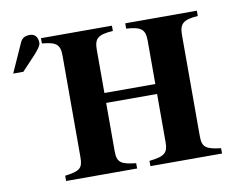

<svg xmlns="http://www.w3.org/2000/svg" viewBox="-77 -798 1074 895"><g transform="rotate(-10 460.0 -350.0)"><path d="M904 0V-25C832 -34 816 -45 816 -98V-577C816 -631 836 -646 904 -651V-676H565V-651C635 -646 654 -633 654 -577V-373H413V-577C413 -633 432 -646 502 -651V-676H166V-651C233 -645 251 -632 251 -577V-98C251 -45 236 -34 166 -25V0H502V-25C429 -33 413 -45 413 -98V-326H654V-98C654 -47 638 -33 565 -25V0ZM10 -536H58L121 -603C140 -624 155 -643 155 -656C155 -682 142 -700 118 -700C98 -700 81 -695 71 -672Z"/></g></svg>

Font: XITS Math
Style: Bold
Weight: 700
Designer: MicroPress Inc., with final additions and corrections provided by Coen Hoffman, Elsevier (retired)
Version: Version 1.105